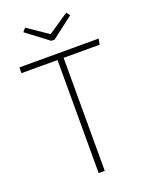

<svg xmlns="http://www.w3.org/2000/svg" viewBox="-160 -954 801 1036"><g transform="rotate(-20 240.0 -436.5)"><path d="M464 -649H257V0H222V-649H15V-682H470ZM369 -853 245 -758H226L100 -853L117 -873L235 -793L353 -873Z"/></g></svg>

Font: FiraSans
Style: Regular
Weight: 200
Designer: Carrois Corporate & Edenspiekermann AG
Foundry: Carrois Corporate GbR & Edenspiekermann AG
Version: Version 3.106;PS 003.106;hotconv 1.0.70;makeotf.lib2.5.58329